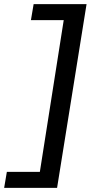

<svg xmlns="http://www.w3.org/2000/svg" viewBox="-76 -725 497 925"><path d="M-56 180 -43 103H116L231 -628H73L86 -705H341L199 180Z"/></svg>

Font: Nunito Sans 7pt Expanded
Style: Italic
Weight: 400
Width: 7
Italic angle: -9°
Designer: Vernon Adams
Foundry: Vernon Adams
Version: Version 3.101;gftools[0.9.27]